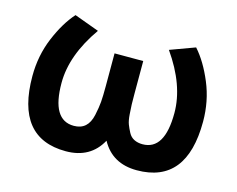

<svg xmlns="http://www.w3.org/2000/svg" viewBox="-84 -670 1006 815"><g transform="rotate(15 419.0 -262.5)"><path d="M356 -433H482V-289Q482 -259 482.5 -243Q483 -227 485 -199.5Q487 -172 493 -156.5Q499 -141 508 -124Q517 -107 533 -99Q549 -91 570 -91Q667 -91 667 -254Q667 -376 575 -507L684 -547Q728 -498 761 -419Q794 -340 794 -250Q794 22 575 22Q467 22 419 -66Q371 22 263 22Q44 22 44 -250Q44 -340 77 -419Q110 -498 154 -547L263 -507Q171 -376 171 -254Q171 -91 268 -91Q299 -91 318 -108Q337 -125 344.5 -159.5Q352 -194 354 -219.5Q356 -245 356 -289Z"/></g></svg>

Font: Repo
Style: DemiBold
Weight: 600
Designer: Stefan Peev
Foundry: Context Ltd
Version: Version 001.000